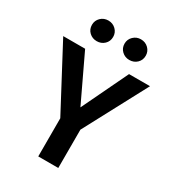

<svg xmlns="http://www.w3.org/2000/svg" viewBox="-218 -1048 1052 1167"><g transform="rotate(30 307.5 -464.5)"><path d="M377.9 -268.7V0H237.4V-267.7L3.1 -709.2H156.9L310.3 -386.2L465.1 -709.2H612.3ZM194.4 -784.1Q163.1 -784.1 141.5 -804.6Q120 -825.1 120 -856.4Q120 -886.7 141.5 -907.7Q163.1 -928.7 194.4 -928.7Q225.6 -928.7 247.2 -907.7Q268.7 -886.7 268.7 -856.4Q268.7 -825.1 247.2 -804.6Q225.6 -784.1 194.4 -784.1ZM422.6 -784.1Q392.3 -784.1 370.5 -804.6Q348.7 -825.1 348.7 -856.4Q348.7 -886.7 370.5 -907.7Q392.3 -928.7 422.6 -928.7Q454.4 -928.7 475.9 -907.7Q497.4 -886.7 497.4 -856.4Q497.4 -825.1 475.9 -804.6Q454.4 -784.1 422.6 -784.1Z"/></g></svg>

Font: Fira Code SemiBold
Style: Regular
Weight: 600
Designer: Carrois Corporate, Edenspiekermann AG, Nikita Prokopov
Foundry: Carrois Corporate, Edenspiekermann AG, Nikita Prokopov
Version: Version 6.002